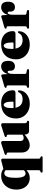

<svg xmlns="http://www.w3.org/2000/svg" viewBox="1253 -1772 752 3298"><g transform="rotate(-90 1629.0 -123.0)"><path d="M335.5 233Q312.5 233 312.5 215Q312.5 203 327 197L341.5 192.5Q354.5 188 354.5 162V-44.5Q326.5 -17 293.5 -2.5Q260.5 12 221 12Q162.5 12 117.5 -16.2Q72.5 -44.5 47 -96Q21.5 -147.5 21.5 -217.5Q21.5 -296 52.5 -354.8Q83.5 -413.5 137 -446.2Q190.5 -479 259.5 -479Q331.5 -479 374.5 -441L474.5 -465.5Q496 -473 507.8 -475.8Q519.5 -478.5 527 -478.5Q552 -478.5 552 -455.5V162Q552 188 565 192.5L579.5 197Q594 203 594 215Q594 233 571 233ZM224 -236Q224 -138.5 244 -99.2Q264 -60 296.5 -60Q329 -60 354.5 -88.5V-402.5Q333 -425 303.5 -425Q279.5 -425 261.8 -408Q244 -391 234 -349.5Q224 -308 224 -236Z M658 -128.5V-361.5Q658 -379.5 645 -382.5L630 -384Q616.5 -387.5 616.5 -400.5Q616.5 -412.5 635.5 -420L783 -467.5Q814 -479 827 -479Q841 -479 848.2 -471.2Q855.5 -463.5 855.5 -451.5V-153.5Q855.5 -92 907.5 -92Q938 -92 964.5 -112V-361.5Q964.5 -379.5 951.5 -382.5L936.5 -384Q923 -387.5 923 -400.5Q923 -412.5 942 -420L1089.5 -467.5Q1106 -473.5 1115.5 -476.2Q1125 -479 1134.5 -479Q1148 -479 1155 -471.2Q1162 -463.5 1162 -451.5V-71Q1162 -45 1175 -40.5L1189.5 -36Q1204 -30 1204 -18Q1204 0 1181.5 0H1022Q1000.5 0 984.5 -17.8Q968.5 -35.5 968.5 -60V-77Q913 -29 868.2 -8.5Q823.5 12 786.5 12Q729 12 693.5 -24.8Q658 -61.5 658 -128.5Z M1727.5 -278Q1727.5 -233 1682 -233H1427Q1440 -169.5 1478.2 -140Q1516.5 -110.5 1574 -110.5Q1617.5 -110.5 1648 -127.5Q1678.5 -144.5 1692.5 -178.5Q1706 -192 1713.5 -192Q1725.5 -192 1725.5 -171.5Q1725.5 -121 1696 -79.2Q1666.5 -37.5 1614.8 -12.8Q1563 12 1495.5 12Q1423 12 1366 -17.5Q1309 -47 1276 -100Q1243 -153 1243 -223Q1243 -341 1312.2 -410Q1381.5 -479 1503.5 -479Q1575.5 -479 1625.5 -452.8Q1675.5 -426.5 1701.5 -381Q1727.5 -335.5 1727.5 -278ZM1421.5 -296.5Q1421.5 -281 1422.5 -266.5H1514Q1532.5 -266.5 1532.5 -285.5Q1532.5 -366 1516.2 -400.8Q1500 -435.5 1478 -435.5Q1455 -435.5 1438.2 -404Q1421.5 -372.5 1421.5 -296.5Z M2001 -449.5 2006 -363Q2022.5 -421.5 2058 -450.2Q2093.5 -479 2135 -479Q2232.5 -479 2232.5 -360Q2232.5 -300 2206.8 -271.2Q2181 -242.5 2140.5 -242.5Q2101.5 -242.5 2082.5 -263Q2063.5 -283.5 2062.5 -321V-341.5Q2061.5 -367 2041.5 -367Q2027 -367 2017.8 -345.5Q2008.5 -324 2008.5 -273.5V-73.5Q2008.5 -60.5 2012.8 -54.2Q2017 -48 2029.5 -45.5L2072.5 -37Q2090.5 -33 2090.5 -18Q2090.5 0 2067 0H1792Q1769 0 1769 -18Q1769 -30 1783.5 -36L1798 -40.5Q1811 -45 1811 -69.5V-362.5Q1811 -382 1798 -384.5L1782 -386.5Q1769 -390 1769 -402.5Q1769 -415 1788 -422.5L1934 -464.5Q1955.5 -472.5 1965 -475Q1974.5 -477.5 1980.5 -477.5Q1997.5 -477.5 2001 -449.5Z M2743.5 -278Q2743.5 -233 2698 -233H2443Q2456 -169.5 2494.2 -140Q2532.5 -110.5 2590 -110.5Q2633.5 -110.5 2664 -127.5Q2694.5 -144.5 2708.5 -178.5Q2722 -192 2729.5 -192Q2741.5 -192 2741.5 -171.5Q2741.5 -121 2712 -79.2Q2682.5 -37.5 2630.8 -12.8Q2579 12 2511.5 12Q2439 12 2382 -17.5Q2325 -47 2292 -100Q2259 -153 2259 -223Q2259 -341 2328.2 -410Q2397.5 -479 2519.5 -479Q2591.5 -479 2641.5 -452.8Q2691.5 -426.5 2717.5 -381Q2743.5 -335.5 2743.5 -278ZM2437.5 -296.5Q2437.5 -281 2438.5 -266.5H2530Q2548.5 -266.5 2548.5 -285.5Q2548.5 -366 2532.2 -400.8Q2516 -435.5 2494 -435.5Q2471 -435.5 2454.2 -404Q2437.5 -372.5 2437.5 -296.5Z M3017 -449.5 3022 -363Q3038.5 -421.5 3074 -450.2Q3109.5 -479 3151 -479Q3248.5 -479 3248.5 -360Q3248.5 -300 3222.8 -271.2Q3197 -242.5 3156.5 -242.5Q3117.5 -242.5 3098.5 -263Q3079.5 -283.5 3078.5 -321V-341.5Q3077.5 -367 3057.5 -367Q3043 -367 3033.8 -345.5Q3024.5 -324 3024.5 -273.5V-73.5Q3024.5 -60.5 3028.8 -54.2Q3033 -48 3045.5 -45.5L3088.5 -37Q3106.5 -33 3106.5 -18Q3106.5 0 3083 0H2808Q2785 0 2785 -18Q2785 -30 2799.5 -36L2814 -40.5Q2827 -45 2827 -69.5V-362.5Q2827 -382 2814 -384.5L2798 -386.5Q2785 -390 2785 -402.5Q2785 -415 2804 -422.5L2950 -464.5Q2971.5 -472.5 2981 -475Q2990.5 -477.5 2996.5 -477.5Q3013.5 -477.5 3017 -449.5Z"/></g></svg>

Font: Fraunces 72pt Black
Style: Regular
Weight: 900
Version: Version 1.000;[0bf87f6ff]